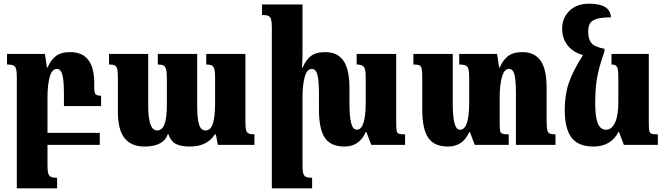

<svg xmlns="http://www.w3.org/2000/svg" viewBox="-20 -784 3602 1039"><path d="M326 -210V-276Q326 -345 318 -378Q310 -411 287 -411Q261 -411 249 -367.5Q237 -324 237 -257V-65H520V0H237V110Q237 140 241 154Q245 168 255.5 173Q266 178 289 178V235H71V-368Q71 -397 67 -411Q63 -425 52 -430Q41 -435 18 -435V-492H223L234 -419H238Q253 -457 281 -479.5Q309 -502 360 -502Q490 -502 490 -334V-311Q490 -283 497 -274.5Q504 -266 527 -266V-210Z M1308 -492V-127Q1308 -96 1311 -82Q1314 -68 1324.5 -62.5Q1335 -57 1357 -57V0H1159L1148 -57H1143Q1101 9 1007 9Q958 9 931 -5.5Q904 -20 891 -58H888Q865 9 761 9Q691 9 654.5 -36Q618 -81 618 -179V-360Q618 -394 614.5 -409.5Q611 -425 601 -430Q591 -435 570 -435V-492H782V-212Q782 -78 830 -78Q857 -78 870 -111.5Q883 -145 883 -219V-361Q883 -393 878.5 -409Q874 -425 864 -430Q854 -435 834 -435V-492H1047V-212Q1047 -144 1057 -111Q1067 -78 1092 -78Q1120 -78 1132 -115Q1144 -152 1144 -231V-367Q1144 -397 1139.5 -411.5Q1135 -426 1125 -430.5Q1115 -435 1096 -435V-492Z M2172 -57V0H1989L1963 -69H1959Q1925 9 1844 9Q1769 9 1737.5 -39Q1706 -87 1706 -190V-276Q1706 -345 1698 -378Q1690 -411 1667 -411Q1641 -411 1629 -367.5Q1617 -324 1617 -257V110Q1617 140 1621 154Q1625 168 1635.5 173Q1646 178 1669 178V235H1451V-636Q1451 -665 1447 -679Q1443 -693 1432 -698Q1421 -703 1398 -703V-760H1617V-493Q1617 -455 1614 -419H1618Q1634 -458 1661.5 -480Q1689 -502 1740 -502Q1806 -502 1838.5 -455.5Q1871 -409 1871 -309V-225Q1871 -156 1880 -119Q1889 -82 1911 -82Q1959 -82 1959 -231V-371Q1959 -410 1948.5 -422.5Q1938 -435 1910 -435V-492H2124V-121Q2124 -88 2126.5 -76Q2129 -64 2138 -60.5Q2147 -57 2172 -57Z M2986 -57V0H2772V-276Q2772 -346 2764.5 -378.5Q2757 -411 2734 -411Q2708 -411 2696 -367Q2684 -323 2684 -257V-121Q2684 -88 2686.5 -76Q2689 -64 2698.5 -60.5Q2708 -57 2733 -57V0H2549L2523 -69H2519Q2485 9 2404 9Q2329 9 2297 -39Q2265 -87 2265 -190V-360Q2265 -396 2262 -411Q2259 -426 2249.5 -430.5Q2240 -435 2217 -435V-492H2430V-225Q2430 -156 2439 -119Q2448 -82 2470 -82Q2519 -82 2519 -231V-368Q2519 -397 2514.5 -411Q2510 -425 2499 -430Q2488 -435 2465 -435V-492H2670L2681 -419H2685Q2700 -457 2728 -479.5Q2756 -502 2807 -502Q2873 -502 2905.5 -455.5Q2938 -409 2938 -309V-130Q2938 -96 2941.5 -81Q2945 -66 2954.5 -61.5Q2964 -57 2986 -57Z M3540 -57V0H3356L3330 -69H3326Q3308 -32 3273.5 -11.5Q3239 9 3192 9Q3109 9 3072.5 -39.5Q3036 -88 3036 -190Q3036 -271 3058.5 -336.5Q3081 -402 3135 -486Q3081 -501 3051.5 -538.5Q3022 -576 3022 -630Q3022 -686 3061 -725Q3100 -764 3169 -764Q3283 -764 3286 -690Q3233 -690 3206.5 -681Q3180 -672 3171.5 -655.5Q3163 -639 3163 -613Q3163 -573 3180 -551.5Q3197 -530 3251 -520V-506Q3221 -420 3211 -363.5Q3201 -307 3201 -225Q3201 -151 3215 -116.5Q3229 -82 3259 -82Q3290 -82 3308 -120Q3326 -158 3326 -231V-371Q3326 -411 3318.5 -423Q3311 -435 3289 -435V-492H3491V-121Q3491 -88 3493.5 -76Q3496 -64 3505.5 -60.5Q3515 -57 3540 -57Z"/></svg>

Font: Noto Serif Armenian Black Cond
Style: Regular
Weight: 900
Width: 3
Designer: Monotype Design team
Foundry: Monotype Imaging Inc.
Version: Version 1.000